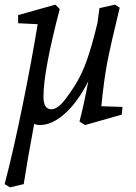

<svg xmlns="http://www.w3.org/2000/svg" viewBox="-35 -528 584 826"><path d="M112 5Q81 172 67 264L8 278L-15 264Q23 119 63 -78.5Q103 -276 127 -424L43 -428V-463L203 -508L222 -489Q152 -222 152 -112Q152 -58 186 -58Q206 -58 227.5 -79.5Q249 -101 285 -157Q315 -203 337.5 -265.5Q360 -328 384 -428L393 -493L459 -508L480 -495Q441 -335 426.5 -259.5Q412 -184 401 -71L492 -68L489 -35L331 10L307 -5Q326 -78 345 -179Q301 -91 245.5 -40.5Q190 10 135 10Q124 10 112 5Z"/></svg>

Font: Andada Pro
Style: Italic
Weight: 400
Italic angle: -7°
Designer: Carolina Giovagnoli
Foundry: Huerta Tipografica
Version: Version 3.005; ttfautohint (v1.8.4)